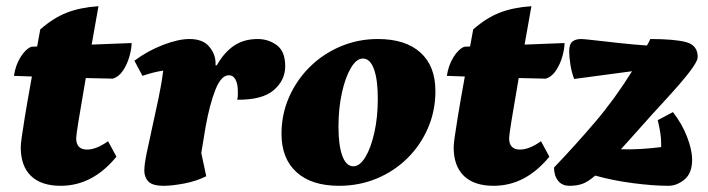

<svg xmlns="http://www.w3.org/2000/svg" viewBox="-20 -588 2286 620"><path d="M176 12Q113 12 80 -20Q47 -52 47 -112Q47 -122 50 -144Q53 -166 60.5 -212Q68 -258 83 -341L25 -343Q30 -377 46 -403Q62 -429 81 -437L100 -438Q105 -463 110 -493Q152 -530 195.5 -547Q239 -564 298 -568Q286 -501 276 -444L405 -449Q405 -431 398 -406Q391 -381 377.5 -360.5Q364 -340 344 -334L257 -336Q226 -158 226 -142Q226 -105 261 -105Q291 -105 329 -132L356 -82Q279 12 176 12Z M509 12Q472 12 459 -2Q446 -16 446 -37Q446 -56 453.5 -93Q461 -130 471.5 -176.5Q482 -223 492 -271Q502 -319 507 -360Q474 -355 440 -343L414 -392Q457 -424 506.5 -443Q556 -462 592 -462Q635 -462 655.5 -437.5Q676 -413 676 -385V-377H680Q703 -418 735 -440Q767 -462 812 -462Q847 -462 874 -442Q901 -422 901 -374Q901 -329 864 -297Q827 -265 746 -266Q748 -274 748 -281Q748 -288 748 -294Q748 -317 740.5 -331Q733 -345 719 -345Q694 -345 675.5 -298Q657 -251 644 -179L630 -94L646 -19Q615 -3 575 4.5Q535 12 509 12Z M1075 12Q986 12 937.5 -32Q889 -76 889 -156Q889 -219 913.5 -274.5Q938 -330 980.5 -372Q1023 -414 1079.5 -438Q1136 -462 1200 -462Q1289 -462 1337.5 -418.5Q1386 -375 1386 -294Q1386 -230 1362 -174.5Q1338 -119 1295.5 -77Q1253 -35 1196.5 -11.5Q1140 12 1075 12ZM1121 -51Q1142 -51 1160 -81Q1178 -111 1189 -160.5Q1200 -210 1200 -269Q1200 -331 1187.5 -365Q1175 -399 1152 -399Q1131 -399 1113 -368.5Q1095 -338 1084 -288Q1073 -238 1073 -179Q1073 -118 1085.5 -84.5Q1098 -51 1121 -51Z M1574 12Q1511 12 1478 -20Q1445 -52 1445 -112Q1445 -122 1448 -144Q1451 -166 1458.5 -212Q1466 -258 1481 -341L1423 -343Q1428 -377 1444 -403Q1460 -429 1479 -437L1498 -438Q1503 -463 1508 -493Q1550 -530 1593.5 -547Q1637 -564 1696 -568Q1684 -501 1674 -444L1803 -449Q1803 -431 1796 -406Q1789 -381 1775.5 -360.5Q1762 -340 1742 -334L1655 -336Q1624 -158 1624 -142Q1624 -105 1659 -105Q1689 -105 1727 -132L1754 -82Q1677 12 1574 12Z M1819 12Q1795 12 1782 -4.5Q1769 -21 1769 -47Q1837 -118 1901 -193Q1965 -268 2021 -358L1834 -333Q1826 -354 1822 -379Q1818 -404 1818 -423Q1818 -445 1828 -453.5Q1838 -462 1857 -462Q1865 -462 1899.5 -458Q1934 -454 1980 -449Q2026 -444 2069 -441Q2075 -451 2080 -462Q2158 -462 2195.5 -452Q2233 -442 2233 -404Q2233 -393 2217 -370Q2201 -347 2174.5 -316.5Q2148 -286 2116.5 -252Q2085 -218 2055 -184Q2035 -161 2017.5 -142Q2000 -123 1985 -106Q2018 -105 2050.5 -107Q2083 -109 2115 -113Q2115 -119 2115 -125Q2115 -142 2112 -160.5Q2109 -179 2104 -200L2153 -226Q2182 -189 2198.5 -146.5Q2215 -104 2215 -72Q2215 -29 2190.5 -8.5Q2166 12 2138 12Q2090 12 2024.5 3.5Q1959 -5 1902 -21Q1879 -1 1861 5.5Q1843 12 1819 12Z"/></svg>

Font: Petrona Black
Style: Italic
Weight: 900
Italic angle: -9°
Designer: Ringo R. Seeber
Foundry: Ringo R. Seeber
Version: Version 2.001; ttfautohint (v1.8.3)